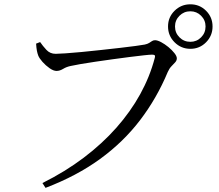

<svg xmlns="http://www.w3.org/2000/svg" viewBox="-20 -846 1040 910"><path d="M776.4 -720.5Q776.4 -764.4 807.4 -795Q838.4 -825.6 882.3 -825.6Q926.1 -825.6 956.7 -795Q987.4 -764.4 987.4 -720.5Q987.4 -676.7 956.7 -645.6Q926.1 -614.6 882.3 -614.6Q838.4 -614.6 807.4 -645.6Q776.4 -676.7 776.4 -720.5ZM809.5 -720.5Q809.5 -690.1 830.7 -669Q851.9 -647.8 882.3 -647.8Q912.1 -647.8 933.1 -669Q954.2 -690.1 954.2 -720.5Q954.2 -750.3 933.1 -771.4Q912.1 -792.5 882.3 -792.5Q851.9 -792.5 830.7 -771.4Q809.5 -750.3 809.5 -720.5ZM243.7 -590.9Q258 -590.9 290.8 -593.2Q323.6 -595.4 367.6 -599.6Q411.6 -603.8 458.5 -609Q505.3 -614.2 548.3 -619Q591.3 -623.8 622.8 -628.2Q654.4 -632.6 666 -634.8Q679.1 -637.6 686.7 -642.4Q694.2 -647.2 700.5 -651.3Q706.7 -655.4 714.8 -655.4Q726.3 -655.4 743.6 -646.3Q760.8 -637.2 777.9 -623.2Q794.9 -609.2 806.5 -594.5Q818.1 -579.9 818.1 -569.6Q818.1 -559.1 810.3 -550.6Q802.5 -542 792.5 -531.8Q782.6 -521.6 775.1 -504.8Q723 -380.1 643.9 -276.5Q564.8 -172.9 454.2 -92.4Q343.7 -12 195.8 44.4L181.1 21.6Q289 -32.2 376.7 -98.5Q464.3 -164.7 531.6 -240.7Q598.8 -316.7 644.5 -399.6Q690.1 -482.4 713.2 -570.1Q716.6 -582 712.6 -584.5Q708.7 -587 700.7 -587Q690.2 -587 661.9 -583.9Q633.6 -580.8 594.9 -575.9Q556.2 -570.9 513.8 -565.1Q471.4 -559.3 431.7 -553.4Q391.9 -547.5 361.2 -542.2Q330.5 -536.8 316.5 -533.6Q295.7 -529.6 279.5 -519.7Q263.3 -509.8 248.2 -509.8Q233.3 -509.8 214.9 -522.8Q196.5 -535.8 181.4 -552.7Q166.4 -569.7 161.4 -582.2Q157.2 -593.3 154.8 -606Q152.4 -618.7 151.1 -639.2L170.2 -646.6Q182.5 -628.6 199.9 -609.7Q217.3 -590.9 243.7 -590.9Z"/></svg>

Font: Source Han Serif JP VF
Style: Regular
Weight: 250
Designer: Ryoko NISHIZUKA 西塚涼子 (kana & ideographs); Frank Grießhammer (Latin, Greek & Cyrillic); Wenlong ZHANG 张文龙 (bopomofo); San
Foundry: Adobe
Version: Version 2.001;hotconv 1.1.0;makeotfexe 2.6.0